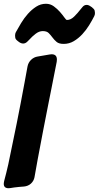

<svg xmlns="http://www.w3.org/2000/svg" viewBox="-76 -1007 524 1019"><path d="M69 -786Q59 -776 47 -776Q36 -776 25 -784L16 -791Q6 -799 5 -807Q4 -815 4 -818Q4 -829 8 -836Q20 -858 36 -884.5Q52 -911 72 -933.5Q92 -956 116 -971.5Q140 -987 168 -987Q191 -987 209.5 -973.5Q228 -960 242 -944Q256 -928 265.5 -914.5Q275 -901 279 -901Q299 -901 317 -918.5Q335 -936 352 -958L362 -970Q371 -981 384 -981Q394 -981 405 -973L414 -967V-966Q425 -958 426.5 -950Q428 -942 428 -938Q428 -928 424 -921Q413 -899 397 -873Q381 -847 360.5 -825Q340 -803 315.5 -788.5Q291 -774 262 -774Q237 -774 224.5 -784.5Q212 -795 202.5 -808Q193 -821 182.5 -831.5Q172 -842 151 -842Q132 -842 113.5 -828Q95 -814 79 -796ZM-20 -9Q-23 -9 -25.5 -8.5Q-28 -8 -30 -8Q-56 -8 -56 -31Q-56 -34 -55.5 -37.5Q-55 -41 -54 -46Q-49 -66 -43 -88.5Q-37 -111 -32 -135Q-9 -244 12.5 -351Q34 -458 54 -567L70 -654Q74 -675 89 -689.5Q104 -704 124 -707L188 -718Q191 -718 193.5 -718.5Q196 -719 198 -719Q226 -719 226 -691Q226 -682 225 -679L208 -593Q201 -560 195 -527Q189 -494 182 -462Q168 -392 153 -314Q138 -236 124 -161L107 -66Q103 -46 88 -32.5Q73 -19 51 -17Q38 -16 25.5 -15Q13 -14 -1 -12Z"/></svg>

Font: Bangerz 2
Style: Regular
Weight: 400
Designer: vernon adams
Foundry: Vernon Adams
Version: Version 2.10;December 28, 2023;FontCreator 13.0.0.2683 64-bi